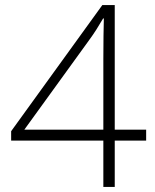

<svg xmlns="http://www.w3.org/2000/svg" viewBox="-20 -738 611 758"><path d="M557 -183V-226H433V-718H384L24 -220V-183H388V0H433V-183ZM388 -505V-226H76L330 -577C355 -611 368 -633 387 -665H390C389 -617 388 -585 388 -505Z"/></svg>

Font: Noto Sans Syriac Extralight
Style: Regular
Weight: 200
Designer: Patrick Giasson and the Monotype Design Team
Foundry: Monotype Imaging Inc.
Version: Version 3.000